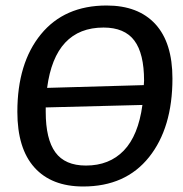

<svg xmlns="http://www.w3.org/2000/svg" viewBox="-20 -669 663 697"><path d="M367 -649Q482 -649 544 -581.5Q606 -514 606 -384Q606 -205 521 -98.5Q436 8 282 8Q167 8 105 -61Q43 -130 43 -263Q43 -440 128.5 -544.5Q214 -649 367 -649ZM356 -569Q180 -569 151 -350L502 -360Q502 -362 502.5 -368Q503 -374 503 -376Q503 -475 467.5 -522Q432 -569 356 -569ZM146 -263Q146 -164 181 -116Q216 -68 292 -68Q377 -68 429.5 -122.5Q482 -177 497 -288L146 -279Z"/></svg>

Font: Alegreya Sans Medium
Style: Italic
Weight: 500
Italic angle: -7°
Designer: Juan Pablo del Peral
Foundry: Huerta Tipografica
Version: Version 2.007